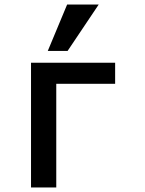

<svg xmlns="http://www.w3.org/2000/svg" viewBox="-20 -828 640 848"><path d="M117 -551H488.5V-458H228.5V0H117ZM191 -603 276.5 -808H416L278.5 -603Z"/></svg>

Font: JuliaMono SemiBold
Style: Regular
Weight: 600
Monospace: yes
Designer: cormullion
Foundry: corm
Version: Version 0.055; ttfautohint (v1.8.4)